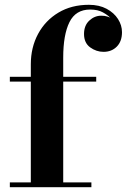

<svg xmlns="http://www.w3.org/2000/svg" viewBox="-20 -780 528 800"><path d="M21 -20H108.4V-439.9H21V-460H108.4V-512Q108.4 -582.5 138.7 -638.7Q168.9 -694.8 223.4 -727.4Q277.8 -760 350.3 -760Q393.3 -760 424.2 -743.4Q455.1 -726.8 471.7 -700.7Q488.3 -674.6 488.3 -646Q488.3 -607.7 466.7 -585.8Q445.1 -564 411.4 -564Q381.3 -564 355.7 -582.6Q330.1 -601.3 330.1 -638.4Q330.1 -673.6 351.9 -694.1Q373.8 -714.6 401.9 -714.6Q416 -714.6 426.5 -711.3Q437 -708 439.5 -705.8Q429.9 -716.6 408.8 -728.4Q387.7 -740.2 355.5 -740.2Q295.4 -740.2 269.4 -687.7Q243.4 -635.3 243.4 -540V-460H380.9V-439.9H243.4V-20H360.8V0H21Z"/></svg>

Font: Bodoni* 11
Style: Bold
Weight: 700
Version: Version 2.000; ttfautohint (v1.8.1)